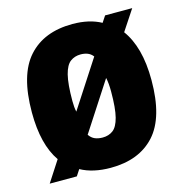

<svg xmlns="http://www.w3.org/2000/svg" viewBox="-89 -639 698 732"><g transform="rotate(-15 260.0 -273.0)"><path d="M443 -475.5Q469 -440.5 482.8 -389.8Q496.5 -339 496.5 -272.5Q496.5 -125.5 434.8 -57.5Q373 10.5 260.5 10.5Q190.5 10.5 142.5 -16L126.5 8.5H19.5L73 -74Q24 -144 24 -271Q24 -419.5 85.8 -488.2Q147.5 -557 260.5 -557Q326.5 -557 373 -531.5L389.5 -556.5H496.5ZM260.5 -437Q237 -437 219.8 -424.2Q202.5 -411.5 193.5 -376Q184.5 -340.5 184.5 -273Q184.5 -247.5 188.5 -230.5L309 -416Q299.5 -428 287.2 -432.5Q275 -437 260.5 -437ZM260.5 -109Q284.5 -109 301.5 -121.8Q318.5 -134.5 327.5 -169.2Q336.5 -204 336.5 -270.5Q336.5 -303.5 331.5 -325L207.5 -134Q217 -120 230.2 -114.5Q243.5 -109 260.5 -109Z"/></g></svg>

Font: Encode Sans Condensed ExtraBold
Style: Regular
Weight: 800
Width: 3
Designer: Multiple Designers
Foundry: Impallari Type
Version: Version 3.000; ttfautohint (v1.8.3) -l 8 -r 50 -G 200 -x 14 